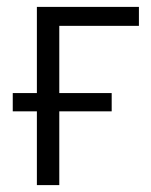

<svg xmlns="http://www.w3.org/2000/svg" viewBox="-20 -537 438 557"><path d="M87 -214V0H152V-214H304V-267H152V-462H383V-517H87V-267H17V-214Z"/></svg>

Font: Repo Light
Style: Regular
Weight: 300
Designer: Stefan Peev
Foundry: Context Ltd
Version: Version 001.502